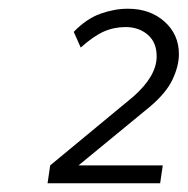

<svg xmlns="http://www.w3.org/2000/svg" viewBox="-20 -828 430 440"><path d="M89 -408 95 -449 286 -607Q312 -630 325.5 -653Q339 -676 339 -699Q339 -731 318.5 -748.5Q298 -766 268 -766Q241 -766 217.5 -755.5Q194 -745 165 -719L149 -755Q178 -785 210 -796.5Q242 -808 273 -808Q324 -808 357 -778.5Q390 -749 390 -704Q390 -677 375.5 -646Q361 -615 323 -583L160 -449H353L347 -408Z"/></svg>

Font: Gantari Light
Style: Italic
Weight: 300
Italic angle: -10°
Version: Version 1.000